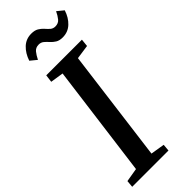

<svg xmlns="http://www.w3.org/2000/svg" viewBox="-306 -989 1022 1022"><g transform="rotate(-45 205.0 -478.0)"><path d="M-0.5 0 3 -39.5 80.5 -52.5 164 -688.5 90 -700 95.5 -743H364L359.5 -700L279.5 -688.5L197 -52.5L276 -39.5L272.5 0ZM300.5 -823.5Q276 -823.5 260.8 -833Q245.5 -842.5 234.2 -855.2Q223 -868 211.2 -877.8Q199.5 -887.5 183 -887.5Q160 -887.5 147 -871.8Q134 -856 122.5 -832.5L86.5 -862Q100.5 -904 128.2 -930.2Q156 -956.5 196 -956.5Q221.5 -956.5 237.2 -947Q253 -937.5 264 -924.8Q275 -912 286.2 -902.2Q297.5 -892.5 314 -892.5Q337 -892.5 350 -908.2Q363 -924 374 -947.5L410 -918Q396.5 -876 368.5 -849.8Q340.5 -823.5 300.5 -823.5Z"/></g></svg>

Font: Merriweather 28pt Medium
Style: Italic
Weight: 500
Italic angle: -7.8°
Version: Version 2.101